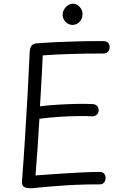

<svg xmlns="http://www.w3.org/2000/svg" viewBox="-20 -998 666 1033"><path d="M149 15Q139 15 126.5 13.5Q114 12 106 4.5Q98 -3 98 -19Q107 -136 114.5 -255Q122 -374 128.5 -491.5Q135 -609 140 -723Q142 -742 150.5 -753Q159 -764 180 -765Q232 -769 286.5 -771.5Q341 -774 402 -775.5Q463 -777 533 -777Q553 -777 561.5 -768Q570 -759 570 -745Q570 -730 561.5 -720Q553 -710 533 -710Q483 -710 440 -709.5Q397 -709 358 -707.5Q319 -706 282.5 -704.5Q246 -703 210 -700Q208 -658 205.5 -610.5Q203 -563 200.5 -516.5Q198 -470 195 -426Q241 -432 293.5 -435Q346 -438 395.5 -439Q445 -440 477 -438Q491 -438 500.5 -429.5Q510 -421 511 -406Q511 -391 501 -381.5Q491 -372 477 -372Q451 -374 403.5 -373.5Q356 -373 300.5 -369.5Q245 -366 192 -359Q188 -284 182.5 -206.5Q177 -129 171 -54Q207 -57 251.5 -60Q296 -63 343.5 -66Q391 -69 435.5 -71Q480 -73 516 -73Q532 -73 540 -64Q548 -55 548 -41Q548 -26 540 -16Q532 -6 516 -6Q495 -6 474 -6Q453 -6 433 -5Q386 -4 338.5 -1Q291 2 244 6Q197 10 149 15ZM370 -864Q349 -864 333 -880Q317 -896 317 -919Q317 -941 334 -959.5Q351 -978 372 -978Q386 -978 397.5 -970.5Q409 -963 416.5 -950.5Q424 -938 424 -922Q424 -897 408 -880.5Q392 -864 370 -864Z"/></svg>

Font: Playpen Sans Light
Style: Regular
Weight: 300
Designer: Laura Meseguer, Veronika Burian, José Scaglione
Foundry: TypeTogether
Version: Version 1.001